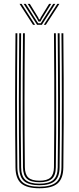

<svg xmlns="http://www.w3.org/2000/svg" viewBox="-20 -973 410 998"><path d="M185 5.5Q119 5.5 90.1 -19.8Q61.2 -45 60.5 -102.8Q59.5 -188.8 59 -275.2Q58.5 -361.8 58.6 -449Q58.8 -536.2 59.2 -624Q59.8 -711.8 60.5 -800H70.2Q69.5 -713.8 68.9 -627.1Q68.2 -540.5 68.2 -453.6Q68.2 -366.8 68.8 -279.2Q69.2 -191.8 70.2 -103Q71 -48 98.2 -25.2Q125.5 -2.5 185 -2.5Q244.5 -2.5 271.6 -25.2Q298.8 -48 299.5 -103Q300.8 -189 301.1 -275.5Q301.5 -362 301.5 -449.1Q301.5 -536.2 300.9 -624.1Q300.2 -712 299.5 -800H309.2Q310.5 -682.2 311 -566.9Q311.5 -451.5 311.1 -336.1Q310.8 -220.8 309.2 -102.8Q308.5 -45 279.6 -19.8Q250.8 5.5 185 5.5ZM185 -10.2Q130.8 -10.2 105.6 -31.4Q80.5 -52.5 80 -103.2Q79 -189.2 78.5 -275.9Q78 -362.5 78.1 -449.4Q78.2 -536.2 78.8 -624Q79.2 -711.8 80 -800H89.8Q89 -713.2 88.5 -626.6Q88 -540 87.9 -453.1Q87.8 -366.2 88.2 -278.9Q88.8 -191.5 89.8 -103.2Q90.2 -57 112.8 -37.6Q135.2 -18.2 185 -18.2Q234.5 -18.2 257 -37.6Q279.5 -57 280 -103.2Q281.2 -189.2 281.6 -275.9Q282 -362.5 281.9 -449.5Q281.8 -536.5 281.2 -624.1Q280.8 -711.8 280 -800H289.8Q290.5 -712 291.1 -625.2Q291.8 -538.5 291.8 -452Q291.8 -365.5 291.4 -278.5Q291 -191.5 289.8 -103.2Q289.2 -52.5 264.1 -31.4Q239 -10.2 185 -10.2ZM185 -25.8Q139.8 -25.8 119.9 -43.9Q100 -62 99.5 -103.5Q98 -219 97.8 -334.2Q97.5 -449.5 98 -565.8Q98.5 -682 99.5 -800H109.2Q108.5 -713.5 108 -626.5Q107.5 -539.5 107.4 -452.2Q107.2 -365 107.8 -277.8Q108.2 -190.5 109.2 -103.5Q109.8 -66.5 127.2 -50.1Q144.8 -33.8 185 -33.8Q225.2 -33.8 242.6 -50.1Q260 -66.5 260.5 -103.5Q262 -219.2 262.2 -334.5Q262.5 -449.8 262 -565.9Q261.5 -682 260.5 -800H270.2Q271 -712.2 271.5 -624.9Q272 -537.5 272.1 -450.6Q272.2 -363.8 271.9 -277Q271.5 -190.2 270.2 -103.5Q269.8 -61.8 249.8 -43.8Q229.8 -25.8 185 -25.8ZM81.5 -953H92.2L162.5 -844H151.8ZM102.8 -953H113.8L167 -869.5L178.2 -852.2H192L203 -869.5L256.5 -953H267.5L197.5 -844H172.8ZM124 -953H135L179.2 -881.2L182.2 -872.5H188L191 -881.2L235.2 -953H246.2L198 -875.8L190.2 -861.2H180L172.5 -875.8ZM278 -953H288.8L218.2 -844H207.8Z"/></svg>

Font: Big Shoulders Inline Text ExtraLight
Style: Regular
Weight: 250
Version: Version 2.002